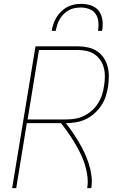

<svg xmlns="http://www.w3.org/2000/svg" viewBox="-20 -975 640 995"><path d="M43 0 164 -735H383Q409 -735 435 -729.5Q461 -724 482 -710.5Q503 -697 517 -676Q531 -655 537.5 -630.5Q544 -606 544 -579.5Q544 -553 540 -526Q536 -501 528 -476Q520 -451 505 -428.5Q490 -406 469.5 -387.5Q449 -369 425 -357.5Q401 -346 375.5 -341.5Q350 -337 324 -337H321Q340 -313 357 -288Q374 -263 389.5 -237Q405 -211 418 -183Q431 -155 440.5 -125.5Q450 -96 454 -64Q458 -32 453 0H432Q437 -33 432.5 -65Q428 -97 418.5 -126.5Q409 -156 395 -183.5Q381 -211 365.5 -237Q350 -263 332.5 -288Q315 -313 296 -337H119L64 0ZM123 -356H324Q347 -356 370.5 -360Q394 -364 416 -375Q438 -386 456.5 -402.5Q475 -419 488 -439.5Q501 -460 508.5 -483Q516 -506 519 -529Q523 -552 523.5 -576Q524 -600 518.5 -622Q513 -644 500.5 -662.5Q488 -681 470 -693.5Q452 -706 429 -711Q406 -716 383 -716H182ZM248 -815Q251 -834 257 -851.5Q263 -869 273 -885.5Q283 -902 297.5 -916Q312 -930 329 -939Q346 -948 364.5 -951.5Q383 -955 402 -955Q429 -955 454 -946Q479 -937 493.5 -916.5Q508 -896 511 -869Q514 -842 509 -815H488Q492 -838 490 -861Q488 -884 476 -902Q464 -920 443 -928Q422 -936 399 -936Q383 -936 367 -933Q351 -930 336.5 -922Q322 -914 310 -902Q298 -890 289.5 -875.5Q281 -861 276.5 -846Q272 -831 269 -815Z"/></svg>

Font: Iosevka Curly Thin Extended
Style: Italic
Weight: 100
Width: 7
Italic angle: -9°
Monospace: yes
Designer: Belleve Invis
Foundry: Belleve Invis
Version: Version 11.1.0; ttfautohint (v1.8.3)